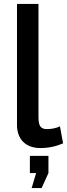

<svg xmlns="http://www.w3.org/2000/svg" viewBox="-20 -750 343 983"><path d="M67 -730H177V-151Q177 -114 187.5 -101.5Q198 -89 219 -89Q257 -89 287 -103L303 -16Q248 8 187 8Q131 8 99 -23.5Q67 -55 67 -111ZM142 213 165 136H133V48H228V136L193 213Z"/></svg>

Font: Raleway-v4020 SemiBold
Style: Regular
Weight: 600
Designer: Matt McInerney, Pablo Impallari, Rodrigo Fuenzalida
Foundry: Matt McInerney, Pablo Impallari, Rodrigo Fuenzalida
Version: Version 4.020;PS 004.020;hotconv 1.0.88;makeotf.lib2.5.64775